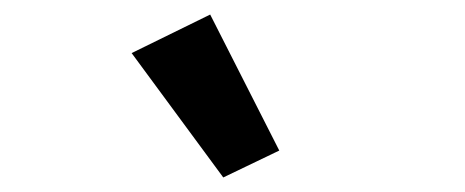

<svg xmlns="http://www.w3.org/2000/svg" viewBox="-20 -825 640 264"><path d="M287 -581 161 -752 269 -805 364 -618Z"/></svg>

Font: IBM Plex Sans SemiBold
Style: Regular
Weight: 600
Designer: Mike Abbink, Paul van der Laan, Pieter van Rosmalen
Foundry: Bold Monday
Version: Version 3.201